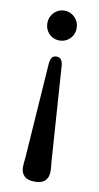

<svg xmlns="http://www.w3.org/2000/svg" viewBox="-85 -613 419 813"><g transform="rotate(10 124.5 -206.5)"><path d="M125.1 161.6Q94.3 161.6 80.2 147.2Q66.1 132.8 66.1 108.9Q66.1 101.8 67 90.9Q67.9 80.1 69.3 69.7L98 -344.7Q100.6 -361.7 107 -368.9Q113.3 -376.2 125.1 -376.2Q136.9 -376.2 143.6 -369.1Q150.2 -362 152.8 -345.3L181.5 69.7Q182.9 80.1 183.7 90.9Q184.4 101.8 184.4 108.9Q184.4 132.8 170.2 147.2Q155.9 161.6 125.1 161.6ZM125.1 -573.6Q142.7 -573.6 157 -564.8Q171.3 -555.9 179.7 -541.3Q188 -526.7 188 -509.3Q188 -491.1 179.7 -476.7Q171.3 -462.3 157 -453.8Q142.7 -445.3 125.1 -445.3Q106.8 -445.3 92.7 -453.8Q78.5 -462.3 70.3 -476.7Q62.1 -491.1 62.1 -509.3Q62.1 -526.7 70.3 -541.3Q78.5 -555.9 92.7 -564.8Q106.8 -573.6 125.1 -573.6Z"/></g></svg>

Font: Fraunces 144pt S100 Black
Style: Regular
Weight: 900
Version: Version 1.000